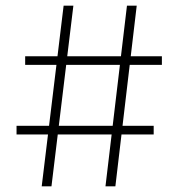

<svg xmlns="http://www.w3.org/2000/svg" viewBox="-20 -659 631 679"><path d="M162 0H127.5L205 -639H239.5ZM523.5 -183.5H38.5V-214H523.5ZM388 0H353L429 -639H463.5ZM552.5 -429.5H69V-460H552.5Z"/></svg>

Font: Anek Kannada Medium ExtraLight
Style: Regular
Weight: 250
Version: Version 1.003